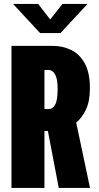

<svg xmlns="http://www.w3.org/2000/svg" viewBox="-20 -926 490 946"><path d="M36.5 0V-700H240.5Q288 -700 329.8 -680.2Q371.5 -660.5 397.2 -614.5Q423 -568.5 423 -491Q423 -427 403.5 -386.2Q384 -345.5 355.5 -322L423.5 0H269.5L216 -280.5H199V0ZM199 -388.5H221Q239.5 -388.5 251.8 -410.2Q264 -432 264 -489Q264 -537 251.5 -559Q239 -581 220.5 -581H199ZM44.5 -906.5H168L227.5 -830L287.5 -906.5H411L278 -763H177.5Z"/></svg>

Font: Trispace Condensed
Style: Bold
Weight: 700
Width: 3
Designer: Tyler Finck
Foundry: Etcetera Type Company
Version: Version 1.210; ttfautohint (v1.8.3)